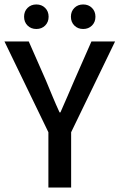

<svg xmlns="http://www.w3.org/2000/svg" viewBox="-23 -841 536 861"><path d="M194 0V-248L-3 -655H106L183 -480Q198 -444 212.5 -409Q227 -374 244 -337H248Q264 -374 279.5 -409Q295 -444 310 -480L387 -655H493L296 -248V0ZM350 -711Q326 -711 310.5 -726.5Q295 -742 295 -766Q295 -790 310.5 -805.5Q326 -821 350 -821Q374 -821 389.5 -805.5Q405 -790 405 -766Q405 -742 389.5 -726.5Q374 -711 350 -711ZM140 -711Q116 -711 100.5 -726.5Q85 -742 85 -766Q85 -790 100.5 -805.5Q116 -821 140 -821Q164 -821 179.5 -805.5Q195 -790 195 -766Q195 -742 179.5 -726.5Q164 -711 140 -711Z"/></svg>

Font: Assistant SemiBold
Style: Regular
Weight: 600
Designer: Hebrew By Ben Nathan, Latin by Paul Hunt
Version: Version 3.000